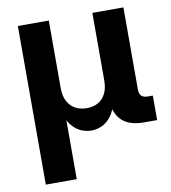

<svg xmlns="http://www.w3.org/2000/svg" viewBox="-83 -610 787 886"><g transform="rotate(-10 310.5 -167.5)"><path d="M60.1 204.1V-539.1H205.1V-223.1Q205.1 -185.5 218.5 -160.4Q231.9 -135.3 255.1 -122.8Q278.3 -110.4 308.1 -110.4Q337.9 -110.4 360.6 -122.8Q383.3 -135.3 396.2 -160.4Q409.2 -185.5 409.2 -223.1V-539.1H554.7V-154.3Q554.7 -133.8 564.5 -124.3Q574.2 -114.7 595.7 -114.7H617.7V0H556.2Q484.9 0 450.2 -35.9Q415.5 -71.8 415.5 -139.6V-189H439.5Q439.5 -134.3 427.5 -98.6Q415.5 -63 396.2 -42.5Q377 -22 354.7 -13.4Q332.5 -4.9 312 -4.9Q290.5 -4.9 267.8 -13.4Q245.1 -22 225.6 -42.5Q206.1 -63 193.8 -98.6Q181.6 -134.3 181.6 -189H205.1V204.1Z"/></g></svg>

Font: Inter 18pt
Style: Bold
Weight: 700
Designer: Rasmus Andersson
Foundry: rsms
Version: Version 4.001;git-66647c0bb